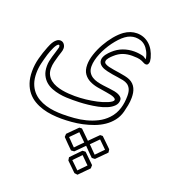

<svg xmlns="http://www.w3.org/2000/svg" viewBox="-170 -533 1081 1219"><g transform="rotate(20 371.0 76.5)"><path d="M652.8 -273.9Q647.5 -303.7 636.7 -324.2Q626 -344.7 611.8 -357.7Q597.7 -370.6 580.6 -376.2Q563.5 -381.8 544.9 -381.8Q528.8 -381.8 511.7 -376.2Q494.6 -370.6 477.5 -357.9Q461.4 -346.2 445.3 -328.9Q429.2 -311.5 414.3 -291.3Q399.4 -271 386.5 -248.3Q373.5 -225.6 364 -202.4Q354.5 -179.2 349.1 -157Q343.8 -134.8 343.8 -115.2Q343.8 -90.8 353.3 -75Q362.8 -59.1 378.4 -49.1Q394 -39.1 414.1 -33.9Q434.1 -28.8 455.6 -25.9Q477.1 -22.9 497.8 -20.8Q518.6 -18.6 535.6 -15.1Q542.5 -13.7 551.8 -10.7Q561 -7.8 569.3 -2.9Q577.6 2 583.5 8.8Q589.4 15.6 589.4 24.9Q589.4 48.8 572.8 65.7Q556.2 82.5 529.8 94Q503.4 105.5 470.7 112.1Q438 118.7 406.5 122.1Q375 125.5 347.9 126.5Q320.8 127.4 305.2 127.4Q286.1 127.4 262 126.5Q237.8 125.5 212.4 120.8Q187 116.2 162.8 106.9Q138.7 97.7 119.6 81.3Q100.6 64.9 88.9 40.3Q77.1 15.6 77.1 -20Q77.1 -37.1 80.3 -53.5Q83.5 -69.8 88.4 -86.4Q93.3 -103 98.9 -120.4Q104.5 -137.7 109.4 -156.7Q109.4 -171.9 103 -171.9Q96.7 -171.9 89.6 -162.8Q82.5 -153.8 76.2 -140.6Q69.8 -127.4 64.2 -112.8Q58.6 -98.1 55.2 -86.9Q45.4 -54.2 37.6 -21Q29.8 12.2 29.8 45.9Q29.8 84.5 40 113.5Q50.3 142.6 68.1 163.6Q85.9 184.6 109.9 198.5Q133.8 212.4 161.1 220.5Q188.5 228.5 217.5 231.7Q246.6 234.9 274.9 234.9Q313 234.9 353 231.7Q393.1 228.5 431.4 218.8Q469.7 209 504.6 191.4Q539.6 173.8 566.9 145Q583 127.9 593.8 108.9Q604.5 89.8 610.8 69.3Q617.2 48.8 619.9 27.6Q622.6 6.3 622.6 -15.6Q622.6 -44.4 614.5 -61.3Q606.4 -78.1 593 -87.2Q579.6 -96.2 561.5 -99.9Q543.5 -103.5 523.4 -106.4Q504.9 -108.9 487.1 -111.8Q469.2 -114.7 450.7 -119.1Q440.9 -121.6 429.7 -125.2Q418.5 -128.9 408.9 -135.3Q399.4 -141.6 393.1 -150.9Q386.7 -160.2 386.7 -173.3Q386.7 -183.6 390.9 -193.4Q395 -203.1 401.1 -211.9Q407.2 -220.7 414.8 -228.5Q422.4 -236.3 428.7 -242.2Q458.5 -270 494.1 -283Q529.8 -295.9 567.9 -295.9Q598.6 -295.9 630.4 -287.6ZM682.6 -270.5Q682.6 -260.7 678.2 -252.2Q673.8 -243.7 663.6 -243.7Q655.3 -243.7 647.2 -248.5Q639.2 -253.4 631.3 -256.3Q616.2 -262.7 598.4 -264.2Q580.6 -265.6 564.9 -265.6Q532.2 -265.6 503.9 -255.9Q475.6 -246.1 449.2 -221.7Q444.3 -217.3 438.7 -211.9Q433.1 -206.5 428 -200.2Q422.9 -193.8 419.4 -187.3Q416 -180.7 416 -173.3Q416 -164.6 425.5 -158.7Q435.1 -152.8 450.4 -148.9Q465.8 -145 485.1 -142.1Q504.4 -139.2 524.7 -136Q544.9 -132.8 563.7 -128.9Q582.5 -125 596.7 -118.7Q612.8 -111.3 623.5 -100.3Q634.3 -89.4 640.6 -75.7Q647 -62 649.7 -46.4Q652.3 -30.8 652.3 -14.2Q652.3 12.2 647.2 38.1Q642.1 64 636.7 85Q627 121.6 605.2 149.2Q583.5 176.8 554.2 196.5Q524.9 216.3 489.7 229.2Q454.6 242.2 418 250Q381.3 257.8 345.5 260.7Q309.6 263.7 278.3 263.7Q246.1 263.7 212.9 260Q179.7 256.3 148.7 246.8Q117.7 237.3 90.6 221.2Q63.5 205.1 43.5 180.7Q23.4 156.2 11.7 122.3Q0 88.4 0 43.5Q0 -1.5 11.7 -45.4Q23.4 -89.4 39.6 -129.9Q43.5 -140.1 49.1 -152.3Q54.7 -164.6 62.5 -175.5Q70.3 -186.5 80.6 -193.8Q90.8 -201.2 104 -201.2Q120.1 -200.2 129.4 -187.7Q138.7 -175.3 138.7 -160.2Q138.7 -146.5 133.5 -132.3Q128.4 -118.2 124.5 -104.5Q117.7 -82 112.1 -59.3Q106.4 -36.6 106.4 -14.6Q106.4 10.7 116.2 29.1Q126 47.4 142.1 60.1Q158.2 72.8 179 80.6Q199.7 88.4 222.2 92.5Q244.6 96.7 266.8 98.1Q289.1 99.6 307.6 99.6Q345.2 99.6 382.1 95.5Q418.9 91.3 455.1 83.5Q471.2 80.1 488.8 74.7Q506.3 69.3 521.2 63Q536.1 56.6 545.7 49.6Q555.2 42.5 555.2 35.6Q555.2 27.8 540.3 20.8Q525.4 13.7 488.8 8.3Q459 3.9 428.2 -1.5Q397.5 -6.8 372.3 -19.3Q347.2 -31.7 331.1 -54.4Q314.9 -77.1 314.9 -115.2Q314.9 -148.4 327.9 -187.3Q340.8 -226.1 361.6 -262.9Q382.3 -299.8 408.4 -331.3Q434.6 -362.8 460.9 -381.8Q481 -396 502.2 -403.1Q523.4 -410.2 544.9 -410.2Q592.3 -410.2 627.9 -379.9Q663.6 -349.6 679.2 -292ZM561.5 496.1Q545.4 512.7 528.8 529.3Q512.2 545.9 495.6 563Q490.2 562 484.9 561.5Q479.5 561 474.1 560.1L410.6 498Q409.7 492.7 408.9 487.5Q408.2 482.4 407.2 477.1Q423.3 460 439.9 443.1Q456.5 426.3 473.1 409.2Q478.5 408.7 483.9 408.4Q489.3 408.2 494.6 408.2Q511.7 424.3 528.3 441.2Q544.9 458 562 474.1ZM535.6 485.8Q527.8 478.5 521.7 472.4Q515.6 466.3 509.8 460.4Q503.9 454.6 497.8 448.5Q491.7 442.4 483.9 434.6Q459 460.9 433.1 486.8Q446.3 499.5 459.5 512.2Q472.7 524.9 485.4 537.6ZM338.9 343.8Q355.5 327.1 371.6 310.8Q387.7 294.4 404.8 277.8Q409.2 277.8 413.6 277.6Q418 277.3 422.4 277.3Q456.1 309.6 489.3 342.8Q490.2 348.1 490.7 353.3Q491.2 358.4 492.2 363.8Q475.6 380.9 459 397.5Q442.4 414.1 425.8 430.7Q415 432.1 404.3 432.1Q387.2 415.5 370.8 398.9Q354.5 382.3 337.9 365.2ZM363.8 356.4Q371.6 363.8 377.7 370.1Q383.8 376.5 389.4 382.3Q395 388.2 401.1 394.3Q407.2 400.4 415 408.2Q427.7 394.5 440.7 381.6Q453.6 368.7 466.3 356Q453.6 343.3 440.4 330.6Q427.2 317.9 414.6 305.2ZM479 343.3Q495.6 326.7 511.7 310.3Q527.8 293.9 544.9 277.3Q549.3 277.3 553.7 277.1Q558.1 276.9 562.5 276.9Q579.6 293.5 596.4 309.6Q613.3 325.7 629.9 342.3Q630.9 347.7 631.3 352.8Q631.8 357.9 632.8 363.3Q615.7 380.4 599.4 397.2Q583 414.1 565.9 430.7Q560.5 431.2 555.2 431.4Q549.8 431.6 544.4 431.6Q527.3 415 511 398.4Q494.6 381.8 478 364.7ZM503.4 354.5Q511.2 361.8 517.3 368.2Q523.4 374.5 529.1 380.4Q534.7 386.2 540.8 392.3Q546.9 398.4 554.7 406.2Q567.4 393.1 580.3 380.1Q593.3 367.2 606 354Q593.3 341.3 580.1 328.6Q566.9 315.9 554.2 303.2Z"/></g></svg>

Font: XB Kayhan Pook
Style: Regular
Weight: 700
Designer: Behnam
Foundry: Irmug
Version: Version 7.300 2009